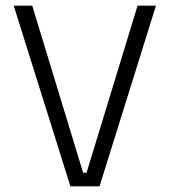

<svg xmlns="http://www.w3.org/2000/svg" viewBox="-20 -659 600 679"><path d="M229 0 28.5 -639H94L274 -48H286L466.5 -639H531.5L332 0Z"/></svg>

Font: Anek Telugu Light
Style: Regular
Weight: 300
Version: Version 1.003